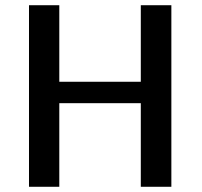

<svg xmlns="http://www.w3.org/2000/svg" viewBox="-20 -715 774 735"><path d="M91 0V-695H207V-402H519V-695H636V0H519V-320H207V0Z"/></svg>

Font: Coval
Style: Medium
Weight: 500
Foundry: Context Ltd
Version: Version 001.000